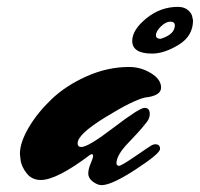

<svg xmlns="http://www.w3.org/2000/svg" viewBox="-20 -516 582 559"><path d="M498 -496Q517 -496 528 -486Q539 -476 540 -466L542 -457Q542 -411 500 -385.5Q458 -360 423 -360Q365 -360 365 -397Q365 -429 406 -462.5Q447 -496 498 -496ZM448 -403Q489 -416 489 -442Q489 -453 476 -453Q463 -453 448.5 -439Q434 -425 434 -413Q434 -403 448 -403ZM319 -40Q319 -35 326 -33Q333 -33 374.5 -61.5Q416 -90 421.5 -93Q427 -96 432 -96Q446 -96 446 -82.5Q446 -69 375.5 -23Q305 23 276 23Q264 23 250.5 13Q237 3 237 -10.5Q237 -24 244 -40Q251 -56 251 -61.5Q251 -67 248 -67Q245 -67 242 -65Q145 8 99 8Q73 8 58 -11Q43 -30 40 -49L38 -68Q38 -101 63.5 -144.5Q89 -188 130.5 -227.5Q172 -267 232.5 -294Q293 -321 356 -321Q390 -321 419.5 -303Q449 -285 449 -261Q449 -237 402 -232Q367 -224 286.5 -174.5Q206 -125 206 -99Q206 -88 217 -88Q237 -88 311.5 -145Q386 -202 401 -202Q416 -202 416 -184Q416 -171 406.5 -159.5Q397 -148 393 -143Q385 -133 352 -98.5Q319 -64 319 -40Z"/></svg>

Font: Mrs Sheppards
Style: Regular
Weight: 400
Version: Version 1.000